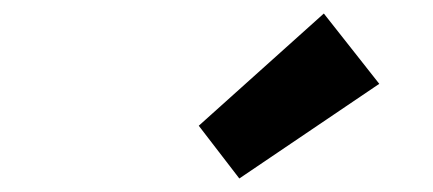

<svg xmlns="http://www.w3.org/2000/svg" viewBox="-20 -842 640 284"><path d="M334 -578 274 -656 459 -822 541 -718Z"/></svg>

Font: Source Code Pro ExtraLight
Style: Bold Italic
Weight: 700
Italic angle: -11°
Monospace: yes
Version: Version 1.016;hotconv 1.0.116;makeotfexe 2.5.65601